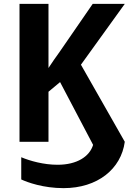

<svg xmlns="http://www.w3.org/2000/svg" viewBox="-20 -734 666 994"><path d="M309 240C485 240 607 141 626 0L399 -399L626 -714H460L289 -466C269 -438 249 -410 231 -382V-714H81V0H231V-259L291 -309L462 16C444 76 379 119 278 119C206 119 135 99 90 80V195C122 210 204 240 309 240Z"/></svg>

Font: Noto Sans Display
Style: Bold
Weight: 700
Designer: Monotype Design Team
Foundry: Monotype Imaging Inc.
Version: Version 1.900